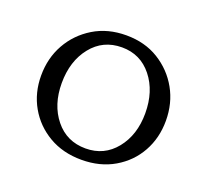

<svg xmlns="http://www.w3.org/2000/svg" viewBox="-76 -811 542 525"><g transform="rotate(20 195.0 -549.0)"><path d="M209 -368Q155 -368 114 -392Q73 -416 50 -456.5Q27 -497 27 -547Q27 -598 50 -639Q73 -680 114 -705Q155 -730 209 -730Q263 -730 303.5 -705Q344 -680 367 -639Q390 -598 390 -547Q390 -497 367.5 -456.5Q345 -416 304 -392Q263 -368 209 -368ZM209 -401Q263 -401 296.5 -442.5Q330 -484 330 -547Q330 -611 296.5 -653Q263 -695 209 -695Q154 -695 120.5 -653Q87 -611 87 -547Q87 -484 120.5 -442.5Q154 -401 209 -401Z"/></g></svg>

Font: Panamera Medium
Style: Regular
Weight: 500
Designer: Bastien Sozeau
Foundry: NBR — Bastien Sozeau
Version: Version 3.002; ttfautohint (v1.8.4.7-5d5b);gftools[0.9.33]